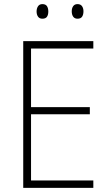

<svg xmlns="http://www.w3.org/2000/svg" viewBox="-20 -914 530 934"><path d="M434 0H93V-714H434V-678H131V-393H417V-358H131V-36H434ZM158 -858Q158 -873 165 -883.5Q172 -894 186 -894Q202 -894 208.5 -884Q215 -874 215 -858Q215 -842 208.5 -832.5Q202 -823 186 -823Q172 -823 165 -833Q158 -843 158 -858ZM329 -859Q329 -874 336 -884Q343 -894 357 -894Q372 -894 379 -884Q386 -874 386 -859Q386 -843 379.5 -833Q373 -823 357 -823Q343 -823 336 -833Q329 -843 329 -859Z"/></svg>

Font: Noto Sans Tamil SemiCondensed ExtraLight
Style: Regular
Weight: 200
Width: 4
Designer: Jelle Bosma - Monotype Design Team
Foundry: Monotype Imaging Inc.
Version: Version 2.004; ttfautohint (v1.8.4.7-5d5b)